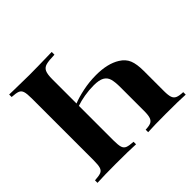

<svg xmlns="http://www.w3.org/2000/svg" viewBox="-169 -898 1088 1088"><g transform="rotate(-45 375.0 -354.0)"><path d="M108 -106V-602Q108 -640 102.5 -657Q97 -674 82 -680Q67 -686 33 -688V-708L67 -707Q143 -705 192 -705Q251 -705 374 -708V-686Q327 -685 305.5 -679Q284 -673 275.5 -654.5Q267 -636 267 -596V-402Q300 -416 352.5 -427Q405 -438 459 -438Q551 -438 607 -403Q641 -382 654 -350Q667 -318 667 -263V-101Q667 -67 673 -50.5Q679 -34 694.5 -27.5Q710 -21 740 -20V0Q692 -3 587 -3Q487 -3 439 0V-20Q468 -21 482 -27.5Q496 -34 502 -50.5Q508 -67 508 -101V-291Q508 -334 501 -358Q494 -382 472.5 -394Q451 -406 409 -406Q370 -406 332.5 -399.5Q295 -393 267 -383V-106Q267 -68 272.5 -51Q278 -34 293.5 -28Q309 -22 342 -20V0Q291 -3 184 -3Q87 -3 33 0V-20Q67 -22 82 -28Q97 -34 102.5 -51Q108 -68 108 -106Z"/></g></svg>

Font: Playfair Display SC
Style: Bold
Weight: 700
Designer: Claus Eggers Sørensen
Foundry: Claus Eggers Sørensen
Version: Version 1.200; ttfautohint (v1.6)